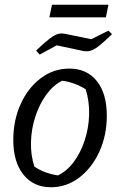

<svg xmlns="http://www.w3.org/2000/svg" viewBox="-20 -780 506 809"><path d="M195 9Q121 9 78.5 -44.5Q36 -98 36 -190Q36 -274 67.5 -342.5Q99 -411 152.5 -451Q206 -491 272 -491Q346 -491 388 -438.5Q430 -386 430 -293Q430 -209 398.5 -140.5Q367 -72 313.5 -31.5Q260 9 195 9ZM224 -41Q262 -59 291 -98Q320 -137 337 -189Q354 -241 355.5 -297Q357 -353 341 -404Q294 -433 242 -440Q204 -421 175 -381Q146 -341 129 -289Q112 -237 110.5 -181.5Q109 -126 125 -78Q168 -49 224 -41ZM188 -707 199 -760H437L426 -707ZM147 -550 132 -567Q168 -601 189 -617Q210 -633 224.5 -637Q239 -641 256 -637L365 -615L437 -651L452 -636Q416 -601 395 -585Q374 -569 359 -565.5Q344 -562 327 -566L219 -589Z"/></svg>

Font: Piazzolla
Style: Italic
Weight: 400
Italic angle: -11.3°
Designer: Juan Pablo del Peral
Foundry: Huerta Tipografica
Version: Version 1.330